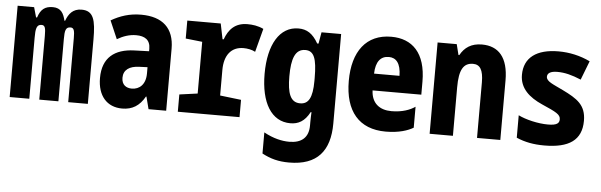

<svg xmlns="http://www.w3.org/2000/svg" viewBox="-50 -733 3600 1150"><g transform="rotate(5 1750.0 -157.5)"><path d="M15 0H133V-367C133 -419 137 -447 168 -447C189 -447 193 -430 193 -383V0H308V-374C308 -424 312 -447 342 -447C363 -447 367 -429 367 -385V0H485V-388C485 -504 471 -559 399 -559C347 -559 322 -527 306 -484H302C292 -526 276 -559 226 -559C179 -559 153 -539 137 -489H131L114 -549H15Z M692 10C753 10 796 -17 828 -74H831L850 0H956V-373C956 -496 886 -560 757 -560C687 -560 631 -541 577 -510L624 -401C660 -422 697 -435 738 -435C789 -435 823 -415 823 -361V-346L734 -343C617 -339 544 -284 544 -161C544 -54 600 10 692 10ZM739 -114C706 -114 678 -131 678 -174C678 -222 714 -246 772 -248L822 -250V-212C822 -146 785 -114 739 -114Z M1026 0H1397V-104L1270 -119V-272C1270 -361 1311 -414 1385 -414C1409 -414 1436 -409 1456 -398L1493 -539C1460 -555 1426 -559 1396 -559C1321 -559 1283 -515 1262 -456H1255L1236 -549H1035V-441L1135 -430V-119L1026 -104Z M1716 245C1885 245 1960 154 1960 -11V-549H1842L1830 -480H1822C1789 -538 1753 -560 1703 -560C1590 -560 1524 -448 1524 -272C1524 -98 1589 10 1703 10C1751 10 1789 -10 1819 -67H1824C1823 -49 1822 -27 1822 -6V13C1822 85 1781 121 1706 121C1663 121 1611 110 1553 78V205C1604 232 1651 245 1716 245ZM1751 -114C1692 -114 1673 -169 1673 -270C1673 -376 1694 -435 1755 -435C1807 -435 1825 -390 1825 -273V-256C1825 -151 1800 -114 1751 -114Z M2276 10C2357 10 2410 -9 2442 -28V-154C2412 -133 2365 -115 2300 -115C2229 -115 2180 -152 2177 -229H2470V-307C2470 -480 2387 -559 2261 -559C2111 -559 2030 -451 2030 -274C2030 -91 2116 10 2276 10ZM2330 -330H2177C2179 -403 2208 -437 2257 -437C2301 -437 2329 -405 2330 -330Z M2540 0H2680V-292C2680 -397 2705 -440 2763 -440C2804 -440 2825 -410 2825 -334V0H2965V-358C2965 -496 2906 -560 2806 -560C2742 -560 2702 -532 2676 -485H2671L2655 -549H2540Z M3230 10C3378 10 3454 -41 3454 -158C3454 -253 3400 -287 3312 -330C3251 -360 3210 -373 3210 -402C3210 -423 3229 -436 3270 -436C3315 -436 3358 -425 3413 -402L3457 -516C3397 -545 3332 -559 3267 -559C3135 -559 3060 -504 3060 -400C3060 -319 3117 -269 3196 -234C3283 -196 3309 -183 3309 -154C3309 -132 3297 -117 3241 -117C3180 -117 3106 -135 3062 -157V-22C3113 0 3165 10 3230 10Z"/></g></svg>

Font: Noto Sans Mono ExtraCondensed ExtraBold
Style: Regular
Weight: 800
Width: 2
Designer: Monotype Design Team
Foundry: Monotype Imaging Inc.
Version: Version 2.014